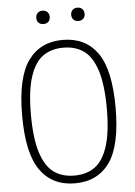

<svg xmlns="http://www.w3.org/2000/svg" viewBox="-61 -958 711 1011"><g transform="rotate(-5 295.0 -452.0)"><path d="M47.5 -370Q47.5 -570.5 111.5 -659.8Q175.5 -749 294.5 -749Q414 -749 477.8 -659.8Q541.5 -570.5 541.5 -370Q541.5 -169.5 477.8 -80.2Q414 9 294.5 9Q175.5 9 111.5 -80.2Q47.5 -169.5 47.5 -370ZM495 -368Q495 -495 470.8 -570Q446.5 -645 402.5 -676.5Q358.5 -708 294.5 -708Q230.5 -708 186.5 -676.8Q142.5 -645.5 118.2 -571.2Q94 -497 94 -372Q94 -245 118.2 -170Q142.5 -95 186.5 -63.5Q230.5 -32 294.5 -32Q358.5 -32 402.5 -63.2Q446.5 -94.5 470.8 -168.8Q495 -243 495 -368ZM166.5 -876Q166.5 -892 176.2 -901.8Q186 -911.5 202 -911.5Q218 -911.5 227.8 -901.8Q237.5 -892 237.5 -876Q237.5 -860 227.8 -850.5Q218 -841 202 -841Q186 -841 176.2 -850.5Q166.5 -860 166.5 -876ZM351 -876Q351 -892 360.8 -901.8Q370.5 -911.5 386.5 -911.5Q402.5 -911.5 412.2 -901.8Q422 -892 422 -876Q422 -860 412.2 -850.5Q402.5 -841 386.5 -841Q370.5 -841 360.8 -850.5Q351 -860 351 -876Z"/></g></svg>

Font: Encode Sans Condensed ExLight
Style: Regular
Weight: 275
Width: 3
Designer: Multiple Designers
Foundry: Impallari Type
Version: Version 2.000